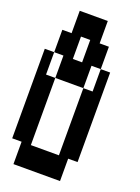

<svg xmlns="http://www.w3.org/2000/svg" viewBox="-190 -1109 880 1209"><g transform="rotate(20 250.0 -505.0)"><path d="M63 20V-130H0V-730H63V-880H125V-1030H313V-880H375V-730H438V-130H375V20ZM188 -730H250V-880H188ZM313 -580H375V-730H313ZM125 -130H313V-580H125V-730H63V-580H125Z"/></g></svg>

Font: 2P VHS
Style: Regular
Weight: 400
Designer: CodeMan38
Foundry: CodeMan38
Version: Version 3.000